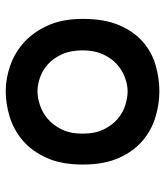

<svg xmlns="http://www.w3.org/2000/svg" viewBox="27 -576 577 671"><g transform="rotate(90 315.5 -240.5)"><path d="M299 -509Q343 -509 388.5 -495.5Q434 -482 471 -451Q508 -420 531.5 -368.5Q555 -317 555 -241Q555 -166 531.5 -114.5Q508 -63 471 -31.5Q434 0 388.5 14Q343 28 299 28Q254 28 208.5 12Q163 -4 127 -37Q91 -70 68.5 -120.5Q46 -171 46 -241Q46 -318 68.5 -369.5Q91 -421 127 -452Q163 -483 208.5 -496Q254 -509 299 -509ZM299 -398Q276 -398 250.5 -388.5Q225 -379 204 -360Q183 -341 169.5 -311Q156 -281 156 -241Q156 -199 169.5 -169Q183 -139 204 -120Q225 -101 250.5 -92Q276 -83 299 -83Q321 -83 347 -91.5Q373 -100 395 -118.5Q417 -137 432 -167Q447 -197 447 -241Q447 -285 432 -315Q417 -345 395 -363.5Q373 -382 347 -390Q321 -398 299 -398Z"/></g></svg>

Font: RonaldsonGothic
Style: Regular
Weight: 400
Designer: Mr. Robertson for MacKellar, Smiths & Jordan Co. Philadelphia
Foundry: CAT-Fonts Peter Wiegel
Version: Version 1.000